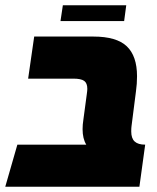

<svg xmlns="http://www.w3.org/2000/svg" viewBox="-50 -710 596 730"><path d="M449 -210Q449 -184 462 -172Q475 -160 502 -160L480 0H-30L16 -160H278Q264 -183 264 -219Q264 -236 267 -255L280 -352Q282 -366 282 -372Q282 -394 270 -402.5Q258 -411 229 -411H57L80 -571H305Q393 -571 432 -534Q471 -497 471 -420Q471 -391 467 -363L450 -230Q449 -223 449 -210ZM189 -690H430L422 -630H180Z"/></svg>

Font: FiraGO Heavy
Style: Italic
Weight: 900
Italic angle: -8°
Designer: bBox Type GmbH
Foundry: bBox Type GmbH
Version: Version 1.001